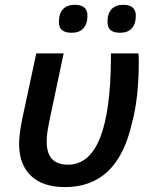

<svg xmlns="http://www.w3.org/2000/svg" viewBox="-20 -761 627 791"><path d="M58.6 -169.4Q58.6 -205.6 71.8 -272L129.4 -541H242.2L185.1 -271Q177.7 -233.9 175 -215.6Q172.4 -197.3 172.4 -176.8Q172.4 -82.5 259.8 -82.5Q349.1 -82.5 393.1 -195.3Q435.5 -305.7 437 -515.1V-541H550.3Q551.8 -522.9 551.8 -507.8Q551.8 -355 522.9 -251Q492.7 -119.6 424.1 -54.9Q355.5 9.8 247.6 9.8Q156.2 9.8 107.4 -36.9Q58.6 -83.5 58.6 -169.4ZM222.7 -670.9Q222.7 -705.1 239.5 -723.1Q256.3 -741.2 288.1 -741.2Q340.3 -741.2 340.3 -696.3Q340.3 -662.6 323.5 -644.3Q306.6 -626 275.4 -626Q248.5 -626 235.6 -637Q222.7 -647.9 222.7 -670.9ZM422.9 -670.9Q422.9 -705.1 439.5 -723.1Q456.1 -741.2 487.8 -741.2Q539.6 -741.2 539.6 -696.3Q539.6 -662.1 522.9 -644Q506.3 -626 475.1 -626Q448.2 -626 435.5 -637Q422.9 -647.9 422.9 -670.9Z"/></svg>

Font: Viking Open Sans Light
Style: Bold Italic
Weight: 600
Italic angle: -12°
Foundry: Ascender Corporation
Version: Version 2.000